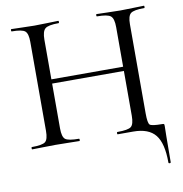

<svg xmlns="http://www.w3.org/2000/svg" viewBox="-88 -708 937 983"><g transform="rotate(-10 380.0 -216.5)"><path d="M725 -625Q727 -625 727 -619Q727 -613 725 -613Q670 -613 654 -600Q638 -587 638 -544V-81Q638 -30 648 -21Q658 -12 712 -12Q720 -12 721.5 -10Q723 -8 723 0Q723 2 722 55Q721 108 721 187Q721 192 715 192Q709 192 709 187Q709 87 674 43.5Q639 0 559 0H479Q476 0 476 -6Q476 -12 479 -12Q535 -12 550.5 -24.5Q566 -37 566 -81V-314H193V-81Q193 -37 208.5 -24.5Q224 -12 280 -12Q282 -12 282 -6Q282 0 280 0Q265 0 224 -1Q183 -2 155 -2Q131 -2 90 -1Q49 0 34 0Q32 0 32 -6Q32 -12 34 -12Q89 -12 104.5 -24.5Q120 -37 120 -81V-544Q120 -587 104.5 -600Q89 -613 35 -613Q33 -613 33 -619Q33 -625 35 -625Q50 -625 90.5 -623.5Q131 -622 155 -622Q183 -622 224.5 -623.5Q266 -625 280 -625Q282 -625 282 -619Q282 -613 280 -613Q225 -613 209 -599Q193 -585 193 -542V-336H566V-542Q566 -586 550 -599.5Q534 -613 479 -613Q476 -613 476 -619Q476 -625 479 -625Q492 -625 533 -623.5Q574 -622 603 -622Q627 -622 668.5 -623.5Q710 -625 725 -625Z"/></g></svg>

Font: Cormorant Garamond Book
Style: Regular
Weight: 500
Designer: Christian Thalmann (Catharsis Fonts)
Version: Version 1.000;PS 002.000;hotconv 1.0.88;makeotf.lib2.5.64775